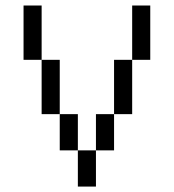

<svg xmlns="http://www.w3.org/2000/svg" viewBox="-20 -687 640 707"><path d="M533.3 -466.7H466.7V-666.7H533.3ZM66.7 -466.7V-666.7H133.3V-466.7ZM133.3 -266.7V-466.7H200V-266.7ZM200 -133.3V-266.7H266.7V-133.3ZM266.7 -133.3H333.3V0H266.7ZM333.3 -133.3V-266.7H400V-133.3ZM400 -266.7V-466.7H466.7V-266.7Z"/></svg>

Font: Galmuri14 Regular
Style: Regular
Weight: 400
Designer: Lee Minseo (quiple)
Version: Version 2.399;hotconv 1.1.1;makeotfexe 2.6.0 DEVELOPMENT